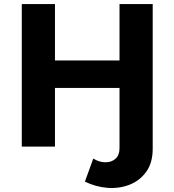

<svg xmlns="http://www.w3.org/2000/svg" viewBox="-20 -720 857 943"><path d="M397 172 438 59Q468 77 498 77Q528 77 547.5 59.5Q567 42 567 8V-288H250V0H87V-700H250V-423H567V-700H730V10Q730 80 698 124Q666 168 615.5 187.5Q565 207 507.5 202.5Q450 198 397 172Z"/></svg>

Font: Montserrat
Style: Bold
Weight: 700
Designer: Julieta Ulanovsky
Foundry: Julieta Ulanovsky
Version: Version 9.000; ttfautohint (v1.8.4.7-5d5b)